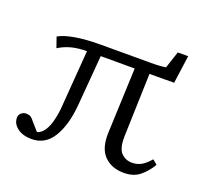

<svg xmlns="http://www.w3.org/2000/svg" viewBox="-93 -603 793 729"><g transform="rotate(20 303.5 -239.0)"><path d="M471.7 10.7Q422.9 10.7 393.1 -19Q363.3 -48.8 365.2 -110.4L377 -400.4L436.5 -401.4L427.7 -120.1Q426.8 -72.3 444.3 -54.2Q461.9 -36.1 488.3 -36.1Q506.8 -36.1 523.4 -44.4Q540 -52.7 560.5 -76.2L579.1 -60.5Q560.5 -29.3 535.6 -9.3Q510.7 10.7 471.7 10.7ZM98.6 9.8Q63.5 9.8 41.5 -6.8Q19.5 -23.4 19.5 -47.9Q19.5 -59.6 28.3 -66.9Q37.1 -74.2 46.9 -74.2Q59.6 -74.2 66.4 -69.8Q73.2 -65.4 82 -53.7L117.2 -13.7L96.7 -20.5Q118.2 -20.5 132.3 -36.6Q146.5 -52.7 154.3 -80.1Q162.1 -107.4 165 -137.7L185.5 -405.3H241.2L221.7 -169.9Q214.8 -89.8 184.6 -40Q154.3 9.8 98.6 9.8ZM70.3 -346.7 55.7 -388.7Q79.1 -402.3 122.6 -409.7Q166 -417 224.6 -417H426.8Q446.3 -417 460.9 -418Q475.6 -418.9 486.3 -420.9L508.8 -489.3H550.8L535.2 -376Q527.3 -377 519 -376.5Q510.7 -376 494.6 -376Q478.5 -376 449.2 -376H188.5Q150.4 -376 123 -369.1Q95.7 -362.3 70.3 -346.7Z"/></g></svg>

Font: Crimson Pro Light
Style: Regular
Weight: 300
Designer: Jacques Le Bailly
Foundry: Baron von Fonthausen
Version: Version 1.003